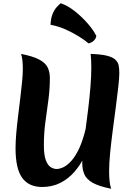

<svg xmlns="http://www.w3.org/2000/svg" viewBox="-20 -1135 828 1186"><path d="M288 -653Q288 -586 279 -518.5Q270 -451 260.5 -382Q251 -313 251 -239Q251 -179 262.5 -147Q274 -115 292.5 -103Q311 -91 332 -91Q345 -91 366 -99.5Q387 -108 411 -131Q435 -154 458.5 -197Q482 -240 501.5 -309.5Q521 -379 532.5 -480Q544 -581 544 -720L563 -398Q559 -343 544.5 -285Q530 -227 504 -172.5Q478 -118 440.5 -74.5Q403 -31 353 -5.5Q303 20 240 20Q158 20 117 -36.5Q76 -93 76 -220Q76 -260 80.5 -312Q85 -364 92 -420Q99 -476 105.5 -530.5Q112 -585 116.5 -631Q121 -677 121 -707Q121 -772 110 -802Q182 -788 220.5 -768Q259 -748 273.5 -720Q288 -692 288 -653ZM717 -684Q717 -652 710.5 -596Q704 -540 695 -471Q686 -402 676.5 -330Q667 -258 660.5 -192.5Q654 -127 654 -78Q654 -3 667 31Q591 16 552.5 -6Q514 -28 501 -58.5Q488 -89 488 -129Q488 -160 493.5 -211.5Q499 -263 507.5 -327Q516 -391 524.5 -460Q533 -529 538.5 -596Q544 -663 544 -720Q544 -740 543 -761Q542 -782 540 -802Q604 -800 640 -791Q676 -782 692.5 -766.5Q709 -751 713 -730.5Q717 -710 717 -684ZM575 -913Q573 -897 559.5 -884Q546 -871 527 -867Q504 -887 467 -910Q430 -933 385.5 -953Q341 -973 292 -982Q294 -1024 305.5 -1050.5Q317 -1077 331.5 -1092.5Q346 -1108 355 -1115Q399 -1100 442.5 -1065.5Q486 -1031 522 -989.5Q558 -948 575 -913Z"/></svg>

Font: Merienda ExtraBold
Style: Regular
Weight: 800
Designer: Eduardo Rodriguez Tunni
Foundry: Eduardo Rodriguez Tunni
Version: Version 2.001